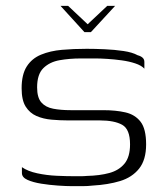

<svg xmlns="http://www.w3.org/2000/svg" viewBox="-20 -631 570 657"><path d="M187 -611H213L280 -548L347 -611H374L291 -521H269ZM55 -59Q75 -45 107.5 -38Q140 -31 174.5 -29.5Q209 -28 235 -28Q245 -28 256 -28Q267 -28 277 -29Q321 -30 354 -39Q387 -48 406 -71Q425 -94 425 -137Q425 -189 398 -204Q371 -219 321 -219Q305 -219 288 -219Q271 -219 252 -219Q233 -219 212 -219Q185 -219 156.5 -221.5Q128 -224 105 -234Q82 -244 68 -266Q54 -288 54 -329Q54 -376 71.5 -403.5Q89 -431 120.5 -444Q152 -457 192 -460.5Q232 -464 277 -464Q304 -464 338 -462.5Q372 -461 402.5 -456.5Q433 -452 451 -442Q462 -439 468 -433.5Q474 -428 474 -419Q474 -416 474 -411.5Q474 -407 474 -403Q474 -399 474 -396Q464 -407 443 -414Q422 -421 396.5 -424.5Q371 -428 347 -429.5Q323 -431 308 -431H257Q218 -431 184 -425Q150 -419 128.5 -398Q107 -377 107 -332Q107 -297 121.5 -280.5Q136 -264 162 -259Q188 -254 222 -254Q256 -254 283.5 -254Q311 -254 333 -254Q376 -254 409 -246.5Q442 -239 461 -214.5Q480 -190 480 -137Q480 -84 456 -54Q432 -24 391 -11.5Q350 1 297 4Q280 6 262.5 6Q245 6 226 6Q207 6 178 4Q149 2 121 -2.5Q93 -7 74 -15.5Q55 -24 55 -39Z"/></svg>

Font: Genos Light
Style: Regular
Weight: 300
Designer: Robert E. Leuschke
Foundry: Robert E. Leuschke
Version: Version 1.010